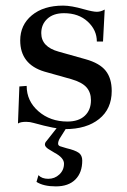

<svg xmlns="http://www.w3.org/2000/svg" viewBox="-20 -450 451 684"><path d="M212 10Q179 10 100 -12Q87 -16 73 -16Q53 -16 44 -10L49 -142L75 -144Q75 -90 117 -53.5Q159 -17 220 -17Q260 -17 282 -37.5Q304 -58 304 -93Q304 -121 288 -139Q272 -157 234 -168L138 -195Q52 -221 52 -306Q52 -361 93.5 -395.5Q135 -430 205 -430Q234 -430 279 -417Q311 -408 325 -408Q339 -408 353 -416L347 -302H325Q325 -343 292.5 -373Q260 -403 208 -403Q170 -403 148.5 -383Q127 -363 127 -332Q127 -283 189 -266L285 -239Q335 -225 356.5 -198Q378 -171 378 -126Q378 -62 333 -26Q288 10 212 10ZM179 214Q135 214 110 198L117 174Q129 187 152 187Q175 187 191.5 171.5Q208 156 208 133Q208 112 174 94L151 80Q140 72 140 65Q140 58 146 52L187 0H220L193 43Q187 53 187 62Q187 68 194 71Q200 73 217 78Q247 85 260 94Q273 103 273 122Q273 165 248.5 189.5Q224 214 179 214Z"/></svg>

Font: UnnaRegular
Style: Regular
Weight: 400
Designer: Jorge de Buen Unna
Foundry: Omnibus-Type
Version: Version 2.008;hotconv 1.0.109;makeotfexe 2.5.65596